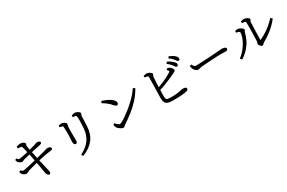

<svg xmlns="http://www.w3.org/2000/svg" viewBox="156 -2245 5627 3767"><g transform="rotate(-30 2970.0 -361.5)"><path d="M524 -501Q544 -403 556 -350Q652 -372 725 -393Q754 -402 767 -405Q788 -410 795 -414Q802 -418 811 -419Q834 -420 854 -416Q874 -412 887.5 -401.5Q901 -391 901 -376Q901 -364 893 -354.5Q885 -345 863 -342Q790 -333 743 -325Q658 -309 569 -289Q578 -246 618 -78L631 -28Q636 -7 636 13Q636 24 630 35Q621 50 603 50Q591 50 579.5 40.5Q568 31 560 18Q552 5 549 -6Q542 -35 536 -76Q530 -117 525 -145L513 -214Q507 -242 501 -272Q479 -267 454 -260L365 -236Q272 -211 254 -197Q239 -186 219 -186Q209 -186 193.5 -192.5Q178 -199 163 -209.5Q148 -220 137 -231Q127 -245 114 -286L147 -307Q171 -285 182 -278Q193 -271 201 -271Q220 -271 300 -289Q418 -316 458 -326Q475 -329 490 -333Q485 -359 478.5 -392.5Q472 -426 465 -460Q462 -474 459 -486Q359 -462 316 -450Q299 -443 293 -439Q283 -430 266 -430Q255 -430 238.5 -437Q222 -444 207 -455Q190 -467 183 -475Q175 -486 171.5 -496.5Q168 -507 164 -531L196 -548Q214 -529 225 -517Q234 -509 244 -509Q254 -509 278 -513Q350 -526 388.5 -534.5Q427 -543 446 -547Q441 -565 435 -593Q419 -669 407 -689Q402 -698 364 -700Q346 -700 322 -702L317 -742Q378 -762 402 -762Q439 -762 471 -747Q486 -740 496.5 -730.5Q507 -721 507 -710Q507 -708 507 -706Q507 -696 503 -689Q495 -676 495 -666Q495 -661 498 -643Q501 -615 511 -564L553 -575Q593 -585 625 -595Q657 -605 671 -611.5Q685 -618 692 -619Q699 -620 706 -620Q743 -620 763 -604Q774 -595 774 -582Q774 -565 758 -555Q746 -549 728 -544Q697 -538 651.5 -528Q606 -518 562 -509Z M1389 -375 1390 -264Q1390 -234 1378.5 -221.5Q1367 -209 1352 -209Q1337 -209 1327 -220Q1307 -239 1307 -279Q1307 -300 1311 -335Q1315 -370 1316 -432Q1316 -444 1316 -459Q1316 -474 1315 -533Q1312 -621 1308 -633Q1307 -636 1298 -639Q1281 -646 1240 -651L1239 -689Q1282 -701 1301 -701Q1332 -701 1367 -680Q1382 -671 1392.5 -659Q1403 -647 1403 -635.5Q1403 -624 1401 -615.5Q1399 -607 1396 -598Q1390 -581 1389.5 -538.5Q1389 -496 1389 -455ZM1635 -751Q1663 -751 1702 -729Q1719 -719 1730.5 -707.5Q1742 -696 1742 -683.5Q1742 -671 1737.5 -663Q1733 -655 1729.5 -647.5Q1726 -640 1725 -625Q1721 -545 1719 -489Q1717 -433 1716 -410Q1709 -233 1623 -118.5Q1537 -4 1369 63L1361 67L1335 27L1346 21Q1490 -54 1560.5 -158Q1631 -262 1640 -414Q1646 -514 1646 -571Q1646 -617 1643 -652Q1642 -663 1639 -672Q1637 -678 1626 -684Q1621 -688 1606 -690Q1591 -692 1561 -695L1560 -732Q1601 -751 1635 -751Z M2375 -53Q2368 -48 2361.5 -40.5Q2355 -33 2345.5 -25Q2336 -17 2318.5 -17Q2301 -17 2276.5 -30.5Q2252 -44 2231 -62Q2208 -81 2198 -95Q2191 -109 2185 -128Q2179 -147 2176 -165L2206 -185Q2228 -162 2243 -147Q2275 -115 2298 -115Q2312 -115 2349.5 -134.5Q2387 -154 2439 -190Q2491 -226 2550 -272Q2678 -373 2776 -482Q2826 -539 2861 -592L2867 -601L2909 -573L2904 -565Q2843 -458 2761 -368Q2679 -278 2581 -200.5Q2483 -123 2375 -53ZM2465 -502Q2465 -483 2454.5 -471.5Q2444 -460 2429 -460Q2414 -460 2401.5 -470Q2389 -480 2369 -503H2368Q2338 -541 2296 -575Q2253 -611 2186 -652L2209 -691Q2303 -661 2381 -613Q2418 -589 2441.5 -560.5Q2465 -532 2465 -502Z M3945 -653Q3945 -651 3945 -649Q3945 -634 3936 -624Q3927 -614 3913 -614Q3895 -615 3882 -636Q3873 -651 3857 -670H3856Q3841 -690 3822 -708.5Q3803 -727 3762 -756L3789 -790Q3833 -770 3861 -753.5Q3889 -737 3907 -720Q3929 -702 3937 -685.5Q3945 -669 3945 -653ZM3861 -571Q3861 -569 3861 -567Q3860 -551 3850 -541.5Q3840 -532 3827 -532Q3809 -532 3796 -555Q3782 -581 3736 -630Q3716 -652 3687 -673L3677 -680L3705 -715Q3751 -693 3778 -673.5Q3805 -654 3824 -635.5Q3843 -617 3852 -602.5Q3861 -588 3861 -571ZM3170 -702Q3223 -714 3233.5 -714Q3244 -714 3248 -714Q3278 -712 3312 -690Q3328 -681 3339 -669Q3350 -657 3350 -645Q3350 -633 3343 -625Q3339 -620 3335 -612.5Q3331 -605 3329 -592Q3322 -520 3319 -430Q3318 -396 3317 -361Q3368 -378 3417 -399Q3489 -429 3548 -459.5Q3607 -490 3641 -515Q3652 -524 3653 -527Q3653 -531 3649 -538Q3642 -552 3627 -566L3617 -574L3647 -600Q3665 -597 3675.5 -593Q3686 -589 3694 -583Q3715 -570 3734.5 -545.5Q3754 -521 3754 -501Q3754 -481 3730 -470Q3712 -461 3684 -446Q3666 -437 3596 -405Q3526 -373 3448 -344Q3385 -319 3315 -300Q3312 -188 3312 -165Q3312 -117 3322 -96Q3330 -79 3357 -74Q3388 -69 3458 -69Q3528 -69 3577.5 -76.5Q3627 -84 3657.5 -92Q3688 -100 3708 -100Q3740 -100 3761 -92Q3787 -83 3787 -60Q3787 -43 3774 -33Q3765 -24 3749 -19Q3729 -13 3690 -7Q3604 6 3450 6Q3386 6 3344.5 -1.5Q3303 -9 3280 -28.5Q3257 -48 3249 -83.5Q3241 -119 3241 -172Q3241 -187 3243 -274.5Q3245 -362 3247 -413Q3248 -459 3249 -529Q3250 -599 3250 -612Q3250 -625 3249 -633Q3248 -648 3236 -653Q3220 -659 3172 -665Z M4090 -428Q4104 -404 4113.5 -390Q4123 -376 4133.5 -368.5Q4144 -361 4163 -361Q4182 -361 4223 -362Q4318 -366 4444 -373Q4582 -382 4648 -387Q4698 -390 4722 -393Q4746 -396 4765 -396Q4784 -396 4803.5 -391.5Q4823 -387 4838 -378Q4855 -366 4855 -348.5Q4855 -331 4844 -321Q4833 -311 4806 -311Q4779 -311 4750 -312Q4721 -313 4690 -313Q4659 -313 4617 -312Q4538 -309 4405 -300Q4272 -291 4250 -289Q4215 -284 4184 -274Q4172 -270 4156 -270Q4140 -270 4121 -284Q4102 -298 4087 -317Q4071 -337 4065 -352.5Q4059 -368 4057 -380Q4055 -392 4052 -416Z M5166 -528V-567Q5195 -576 5216 -576Q5240 -576 5260 -568Q5305 -550 5328 -526Q5341 -511 5341 -497Q5341 -477 5327 -466Q5321 -461 5318 -446Q5301 -370 5264 -293.5Q5227 -217 5165.5 -146.5Q5104 -76 5015 -17L5007 -12L4974 -50L4983 -57Q5043 -102 5091 -159.5Q5139 -217 5173 -277.5Q5207 -338 5224.5 -394Q5242 -450 5242 -492Q5242 -501 5232 -507Q5220 -516 5203 -520Q5186 -524 5166 -528ZM5442 -433Q5444 -547 5440 -607Q5439 -618 5427 -623Q5409 -629 5361 -631L5357 -672Q5384 -681 5399 -683Q5414 -685 5430 -685Q5460 -685 5500 -665Q5516 -656 5528.5 -644.5Q5541 -633 5541 -619.5Q5541 -606 5533 -597Q5529 -592 5525 -586.5Q5521 -581 5519 -569Q5516 -525 5511.5 -356.5Q5507 -188 5507 -176V-164Q5581 -196 5650.5 -240.5Q5720 -285 5779.5 -336Q5839 -387 5883 -436L5890 -444L5928 -412L5922 -404Q5878 -344 5817 -286.5Q5756 -229 5686 -179.5Q5616 -130 5545 -90Q5535 -85 5527.5 -76Q5520 -67 5510 -58Q5500 -49 5488 -49Q5468 -49 5444 -77Q5435 -87 5428 -98.5Q5421 -110 5421 -121Q5421 -132 5424.5 -138.5Q5428 -145 5431 -154Q5434 -163 5435 -181Q5438 -240 5440 -328Z"/></g></svg>

Font: Early Summer Mincho Screen
Style: Regular
Weight: 400
Designer: GuiWonder
Version: Version 1.002